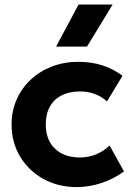

<svg xmlns="http://www.w3.org/2000/svg" viewBox="-20 -784 569 820"><path d="M308 15Q228 15 165 -20Q102 -55 65.8 -115.5Q29.5 -176 29.5 -252.5Q29.5 -310 51 -358.8Q72.5 -407.5 111.2 -443.8Q150 -480 202 -500Q254 -520 314.5 -520Q370 -520 417.2 -505Q464.5 -490 503 -460L437 -351Q413 -372.5 383.8 -383Q354.5 -393.5 322 -393.5Q276.5 -393.5 243.8 -377Q211 -360.5 193.2 -329Q175.5 -297.5 175.5 -253Q175.5 -186.5 214.8 -149Q254 -111.5 322 -111.5Q358.5 -111.5 390.8 -125Q423 -138.5 448 -162.5L509.5 -52Q468 -21 415 -3Q362 15 308 15ZM219.5 -585 315.5 -764.5H461L351.5 -585Z"/></svg>

Font: Geologica Roman SemiBold
Style: Regular
Weight: 600
Designer: Sindre Bremnes, Frode Helland
Foundry: Monokrom Skriftforlag AS
Version: Version 1.010;gftools[0.9.28]